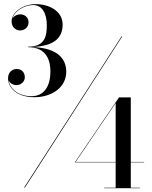

<svg xmlns="http://www.w3.org/2000/svg" viewBox="-20 -830 756 952"><path d="M308.5 -474C308.5 -537 268 -592 140 -597C261 -602 290.5 -651.5 290.5 -708.5C290.5 -775 224 -809.5 157 -809.5C96 -809.5 37.5 -770.5 37.5 -724C37.5 -695.5 58 -679 80 -679C99 -679 121.5 -692 121.5 -720C121.5 -744.5 101.5 -759 80 -759C65.5 -759 48.5 -751 41.5 -737.5C51.5 -776.5 102.5 -805 145 -805C190 -805 212 -761 212 -706C212 -657 207 -598.5 119.5 -598.5V-596C213 -596 230 -526.5 230 -475.5C230 -408 202.5 -353 136 -353C71 -353 29.5 -389 23 -431C29 -417.5 45 -408 61.5 -408C83 -408 103 -424 103 -447C103 -472.5 85.5 -488 63.5 -488C39 -488 20 -470.5 20 -442C20 -395.5 62 -348 151 -348C235.5 -348 308.5 -396 308.5 -474ZM583 -650 99.5 100H103.5L586.5 -650ZM673.5 101H628.5V-25H694.5V-27H628.5V-347H570L351 -25H553.5V101H496.5V103H673.5ZM355 -27 553.5 -319V-27Z"/></svg>

Font: Bodoni* 48pt Medium
Style: Regular
Weight: 500
Version: Version 2.3